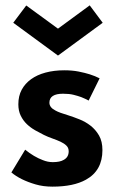

<svg xmlns="http://www.w3.org/2000/svg" viewBox="-20 -685 421 717"><path d="M176 12Q141 12 112.5 3.5Q56 -13 22.5 -41L74 -126Q106.5 -99.5 140 -87Q158.5 -79.5 177 -79.5Q204 -79.5 218 -88Q236.5 -98 236.5 -120Q236.5 -133 228 -141.2Q219.5 -149.5 206 -155.8Q192.5 -162 176 -167.8Q159.5 -173.5 143.8 -181.2Q128 -189 111.2 -198.5Q94.5 -208 80.5 -221.2Q66.5 -234.5 57.5 -252.8Q48.5 -271 48.5 -295.5Q48.5 -326.5 61 -349.8Q73.5 -373 96 -389.2Q118.5 -405.5 150.2 -414Q182 -422.5 220 -422.5Q249.5 -422.5 273.5 -417.8Q297.5 -413 315 -407.5Q335.5 -401 352 -392.5L311 -309.5Q298 -316.5 283 -322.5Q270.5 -327 254.5 -331Q238.5 -335 215.5 -335Q164.5 -335 164.5 -301.5Q164.5 -283.5 187.5 -272Q200.5 -264.5 236 -254Q255 -248 277 -239.2Q299 -230.5 318 -215.8Q337 -201 349.8 -179Q362.5 -157 362.5 -124.5Q362.5 -48 301 -14Q254.5 12 176 12ZM196.5 -477.5 29.5 -600 78 -664.5 196.5 -578 315 -665 363.5 -600Z"/></svg>

Font: Lucymar Sans SemiBold
Style: Regular
Weight: 600
Foundry: The League of Moveable Type (original font) / Main changes by Cristiano Sobral with portions from Mirco Monsees
Version: Version 2.001;August 30, 2020;FontCreator 13.0.0.2681 64-bit